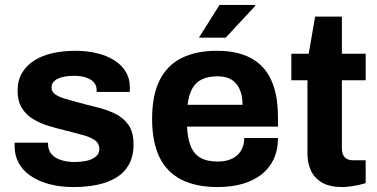

<svg xmlns="http://www.w3.org/2000/svg" viewBox="-20 -743 1522 775"><path d="M277 12Q222 12 178 0Q134 -12 103 -33.5Q72 -55 55.5 -85Q39 -115 39 -153Q39 -157 39 -161Q39 -165 40 -167H174Q174 -165 174 -163Q174 -161 174 -159Q175 -134 190 -118.5Q205 -103 229.5 -96Q254 -89 281 -89Q305 -89 327.5 -93.5Q350 -98 365.5 -110Q381 -122 381 -141Q381 -165 361.5 -178Q342 -191 310.5 -199Q279 -207 242 -217Q208 -225 174 -235.5Q140 -246 112.5 -263Q85 -280 68 -307.5Q51 -335 51 -377Q51 -418 69 -448.5Q87 -479 118.5 -499Q150 -519 192.5 -528.5Q235 -538 284 -538Q330 -538 370 -528.5Q410 -519 440 -500.5Q470 -482 487 -454.5Q504 -427 504 -393Q504 -386 504 -380Q504 -374 503 -372H370V-380Q370 -398 359 -410.5Q348 -423 327.5 -430Q307 -437 278 -437Q258 -437 241.5 -434Q225 -431 213 -425Q201 -419 194.5 -410.5Q188 -402 188 -390Q188 -373 202.5 -362.5Q217 -352 241 -345Q265 -338 294 -330Q330 -320 369.5 -310.5Q409 -301 443 -285Q477 -269 498 -239.5Q519 -210 519 -160Q519 -112 500.5 -79Q482 -46 449 -26Q416 -6 372 3Q328 12 277 12Z M859 12Q772 12 713 -17.5Q654 -47 624 -108Q594 -169 594 -263Q594 -358 624 -418.5Q654 -479 712.5 -508.5Q771 -538 856 -538Q936 -538 991 -509.5Q1046 -481 1074 -421.5Q1102 -362 1102 -268V-232H735Q737 -186 749.5 -154Q762 -122 788.5 -106.5Q815 -91 859 -91Q883 -91 902.5 -97Q922 -103 936 -115Q950 -127 958 -145Q966 -163 966 -186H1102Q1102 -136 1084 -99Q1066 -62 1034 -37.5Q1002 -13 957.5 -0.5Q913 12 859 12ZM737 -320H959Q959 -350 951.5 -372Q944 -394 931 -408Q918 -422 899.5 -428.5Q881 -435 858 -435Q820 -435 794.5 -422.5Q769 -410 755.5 -384.5Q742 -359 737 -320ZM783 -591 866 -723H1009L1011 -720L891 -591Z M1361 12Q1311 12 1280 -6Q1249 -24 1235 -54.5Q1221 -85 1221 -122V-419H1156V-526H1226L1252 -676H1360V-526H1456V-419H1360V-145Q1360 -121 1371 -108.5Q1382 -96 1407 -96H1456V-4Q1444 0 1428 3.5Q1412 7 1394 9.5Q1376 12 1361 12Z"/></svg>

Font: Archivo SemiBold
Style: Bold
Weight: 700
Version: Version 2.001